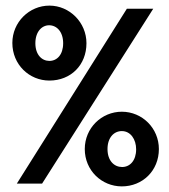

<svg xmlns="http://www.w3.org/2000/svg" viewBox="-20 -654 603 684"><path d="M156 -367C232 -367 288 -422 288 -500C288 -574 228 -634 156 -634C84 -634 24 -575 24 -501C24 -424 84 -367 156 -367ZM40 0H130L526 -623H432ZM156 -437C129 -437 106 -459 106 -500C106 -541 129 -564 155 -564C182 -564 205 -541 205 -500C205 -459 183 -437 156 -437ZM414 10C488 10 546 -46 546 -123C546 -197 487 -256 414 -256C342 -256 282 -198 282 -123C282 -47 342 10 414 10ZM415 -59C387 -59 363 -81 363 -123C363 -164 386 -187 414 -187C445 -187 465 -158 465 -122C465 -82 443 -59 415 -59Z"/></svg>

Font: Inconsolata SemiExpanded
Style: Bold
Weight: 700
Width: 6
Monospace: yes
Designer: Raph Levien, Cyreal, Brenton Simpson
Foundry: Raph Levien, Cyreal, Google
Version: Version 3.100